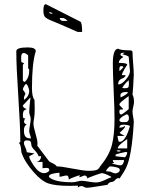

<svg xmlns="http://www.w3.org/2000/svg" viewBox="-20 -882 707 907"><path d="M348 -5Q341 -5 328.5 -4.5Q316 -4 311 -4Q244 -4 210 -15Q176 -26 138 -70Q95 -119 81 -163L80 -174Q79 -184 76.5 -194Q74 -204 69 -206Q70 -206 76 -212Q76 -282 66.5 -425.5Q57 -569 57 -640Q57 -658 111 -658Q149 -658 149 -640Q131 -585 131 -466Q131 -424 143 -410Q143 -406 143.5 -388Q144 -370 144 -367Q144 -341 141 -323Q138 -305 138 -299Q138 -284 147.5 -252Q157 -220 157 -205Q157 -197 156 -194L212 -120Q215 -117 229 -110.5Q243 -104 248 -96Q270 -96 323 -85.5Q376 -75 400 -75Q423 -75 434.5 -78.5Q446 -82 453 -96Q496 -148 508.5 -196.5Q521 -245 521 -320Q521 -368 517 -453Q513 -538 513 -582Q513 -652 539 -652Q548 -644 600 -644L606 -638Q606 -618 609 -582Q612 -546 612 -528Q609 -462 606 -435Q613 -422 613 -400Q613 -392 609.5 -378Q606 -364 606 -355Q606 -346 609 -330Q612 -314 612 -305Q603 -144 575 -88Q571 -80 564.5 -69Q558 -58 551.5 -49Q545 -40 545 -39Q536 -44 526 -34Q518 -23 506 -22Q494 -21 488 -9Q404 5 390 5Q383 5 377 1Q371 -3 365 -3Q355 -3 348 4ZM212 -45Q239 -21 320 -21Q332 -21 345 -24.5Q358 -28 365 -28Q376 -28 398.5 -24Q421 -20 433 -20Q451 -20 474 -31Q497 -42 507 -45Q505 -48 487.5 -56Q470 -64 461 -64Q456 -64 426 -53Q396 -42 391 -39Q391 -40 392 -42Q392 -46 388 -49.5Q384 -53 381 -53Q376 -53 368 -49Q360 -45 353 -45L359 -53H353Q350 -53 330 -45.5Q310 -38 305 -34Q305 -53 294 -53Q289 -53 278 -50Q267 -47 261 -47V-66Q248 -66 229.5 -61.5Q211 -57 211 -49Q212 -46 212 -45ZM118 -144Q118 -131 141 -97.5Q164 -64 189 -64Q196 -64 204.5 -68.5Q213 -73 213 -80Q213 -89 198 -89Q194 -89 188 -88L181 -87V-117H149Q160 -117 167 -125Q174 -133 174 -144H162Q159 -156 146.5 -169Q134 -182 131 -188Q128 -193 127.5 -202Q127 -211 123 -215Q119 -219 106 -219Q93 -219 93 -206Q93 -199 99.5 -186.5Q106 -174 106 -163Q108 -163 124.5 -160Q141 -157 143 -157ZM481 -73Q499 -73 508.5 -68Q518 -63 526 -63Q533 -63 539.5 -68Q546 -73 546 -80Q546 -88 529 -92Q512 -96 501 -96Q497 -96 489 -87Q481 -78 481 -73ZM507 -108Q516 -108 528.5 -104.5Q541 -101 549 -101Q557 -101 561.5 -109.5Q566 -118 566 -126H513Q513 -117 520 -113ZM526 -144 569 -139Q572 -139 576.5 -147Q581 -155 581 -163L573 -164Q570 -164 548 -158.5Q526 -153 526 -151ZM550 -169Q550 -172 541 -172Q531 -172 531 -169Q534 -166 541 -166Q548 -166 550 -169ZM581 -225Q536 -195 536 -181H581ZM569 -240H535L536 -232Q537 -225 539 -218.5Q541 -212 545 -212Q573 -212 594 -287Q582 -293 562 -293Q544 -293 544 -279Q561 -279 569 -287L570 -283H571Q571 -281 561.5 -270.5Q552 -260 545 -255Q547 -251 569 -240ZM93 -266Q93 -246 100 -237Q107 -228 126 -228Q126 -234 122 -245Q118 -256 118 -262Q118 -272 121.5 -291Q125 -310 125 -319Q125 -329 121.5 -337Q118 -345 118 -353Q118 -372 124 -422L88 -384Q88 -372 106 -367Q94 -362 91 -356Q88 -350 88 -334Q88 -323 95 -323Q98 -323 100 -324Q98 -322 97 -320Q96 -318 95.5 -315.5Q95 -313 94.5 -311.5Q94 -310 94 -309L93 -308Q93 -300 106 -293Q93 -288 93 -266ZM544 -314Q544 -305 563 -305Q572 -305 576.5 -305.5Q581 -306 585 -310.5Q589 -315 589 -323Q589 -342 578 -342L570 -338Q561 -334 552.5 -327Q544 -320 544 -314ZM544 -354Q544 -341 553 -341Q556 -341 572 -353.5Q588 -366 588 -367V-428Q544 -397 544 -389Q544 -384 552.5 -377Q561 -370 561 -365Q560 -365 556 -365Q552 -365 551 -365Q550 -365 547.5 -364Q545 -363 544.5 -360.5Q544 -358 544 -354ZM100 -441Q100 -438 96.5 -431Q93 -424 93 -419Q93 -418 94 -414V-410Q118 -428 118 -453Q118 -458 113 -471.5Q108 -485 103 -485Q100 -485 94 -475Q88 -465 88 -459Q88 -458 94 -450Q100 -442 100 -441ZM584 -447Q583 -447 579.5 -447Q576 -447 574.5 -447Q573 -447 569.5 -447Q566 -447 564 -446.5Q562 -446 559.5 -445Q557 -444 555.5 -443Q554 -442 552 -440.5Q550 -439 549.5 -436.5Q549 -434 549 -431Q549 -423 550 -422Q584 -437 584 -447ZM588 -503Q568 -486 557 -466Q558 -466 564 -466L569 -465Q582 -465 585.5 -469Q589 -473 589 -487Q589 -488 588.5 -494.5Q588 -501 588 -503ZM573 -527Q573 -517 555.5 -510.5Q538 -504 538 -483Q555 -483 574.5 -506Q594 -529 594 -546L588 -613Q588 -618 557 -626L569 -632Q564 -633 563 -633Q549 -633 549 -623Q549 -620 563 -613Q541 -600 541 -585Q581 -585 581 -576L568 -556Q556 -535 556 -527ZM88 -576V-503Q88 -500 91.5 -497.5Q95 -495 97 -495Q118 -514 118 -549Q118 -558 113 -558V-619Q113 -621 108.5 -624.5Q104 -628 99 -630L94 -632Q80 -632 80 -612Q80 -589 81 -589L94 -583ZM557 -570Q548 -570 546 -566.5Q544 -563 544 -555Q544 -547 545 -546L563 -564Q563 -565 560.5 -567.5Q558 -570 557 -570ZM185 -833Q185 -862 196 -862L199 -861L359 -780Q368 -776 368 -731H347Q243 -777 217 -787Q198 -795 191.5 -803.5Q185 -812 185 -833ZM262 -797Q263 -794 263.5 -792Q264 -790 265.5 -788.5Q267 -787 268 -786Q269 -785 271 -784.5Q273 -784 274.5 -783.5Q276 -783 279.5 -783Q283 -783 284.5 -783Q286 -783 291 -783Q296 -783 299 -783Q297 -786 294.5 -788Q292 -790 290 -791.5Q288 -793 285.5 -794Q283 -795 281.5 -796Q280 -797 277 -797Q274 -797 272.5 -797Q271 -797 267 -797Q263 -797 262 -797ZM211 -824Q213 -817 229 -817Q226 -824 211 -824Z"/></svg>

Font: CabinSketch
Style: Regular
Weight: 400
Designer: Pablo Impallari
Foundry: Pablo Impallari. www.impallari.com Igino Marini. www.ikern.com
Version: Version 1.002